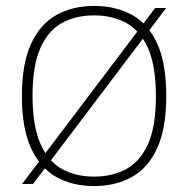

<svg xmlns="http://www.w3.org/2000/svg" viewBox="-20 -622 636 649"><path d="M91.5 0H54.5L504.5 -595H541.5ZM298 7Q225 7 170.2 -23.8Q115.5 -54.5 84.8 -121.5Q54 -188.5 54 -297Q54 -406.5 85 -473.8Q116 -541 171 -571.5Q226 -602 298 -602Q371.5 -602 426.5 -571.5Q481.5 -541 511.8 -473.8Q542 -406.5 542 -297Q542 -188.5 511.5 -121.5Q481 -54.5 426 -23.8Q371 7 298 7ZM298 -25Q360.5 -25 407.5 -51Q454.5 -77 480.8 -136.2Q507 -195.5 507 -296Q507 -398 480.8 -458Q454.5 -518 407.5 -544Q360.5 -570 298 -570Q236 -570 189.2 -544.2Q142.5 -518.5 116.2 -459Q90 -399.5 90 -299Q90 -197 116.2 -137Q142.5 -77 189.2 -51Q236 -25 298 -25Z"/></svg>

Font: Encode Sans SC Condensed Thin Thin
Style: Regular
Weight: 250
Version: Version 3.002